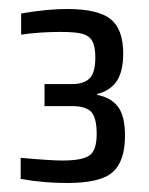

<svg xmlns="http://www.w3.org/2000/svg" viewBox="-20 -823 332 427"><path d="M26 -425V-472Q92 -466 119 -466Q162 -466 178.5 -477Q195 -488 195 -525Q195 -561 183 -574Q171 -587 140 -587H79V-636H140Q166 -636 179 -648.5Q192 -661 192 -695Q192 -720 185 -732Q178 -744 162.5 -748Q147 -752 115 -752Q68 -752 27 -746V-793Q85 -803 129 -803Q198 -803 226 -780.5Q254 -758 254 -704Q254 -664 239.5 -642.5Q225 -621 196 -614V-612Q227 -606 242.5 -585.5Q258 -565 258 -521Q258 -465 231 -440.5Q204 -416 129 -416Q78 -416 26 -425Z"/></svg>

Font: Saira Semi Condensed
Style: Regular
Weight: 400
Width: 4
Designer: Hector Gatti with collaboration of the Omnibus-Type team
Foundry: Omnibus-Type
Version: Version 1.001; ttfautohint (v1.8)